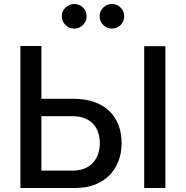

<svg xmlns="http://www.w3.org/2000/svg" viewBox="-20 -940 929 960"><path d="M82 0V-710H187V-446H349Q407 -446 451.5 -430Q496 -414 526.5 -385Q557 -356 572.5 -315Q588 -274 588 -224Q588 -176 572.5 -135Q557 -94 527.5 -64Q498 -34 455 -17Q412 0 356 0ZM701 0V-709H807V0ZM187 -87H341Q378 -87 404 -98Q430 -109 446.5 -128Q463 -147 471 -171.5Q479 -196 479 -224Q479 -250 472 -274Q465 -298 449 -317Q433 -336 406.5 -347.5Q380 -359 340 -359H187ZM289 -859Q289 -884 307.5 -902Q326 -920 351 -920Q377 -920 395 -902Q413 -884 413 -859Q413 -833 395 -815Q377 -797 351 -797Q326 -797 307.5 -815Q289 -833 289 -859ZM478 -859Q478 -884 496 -902Q514 -920 539 -920Q565 -920 583 -902Q601 -884 601 -859Q601 -833 583 -815Q565 -797 539 -797Q514 -797 496 -815Q478 -833 478 -859Z"/></svg>

Font: Rising Sun Medium
Style: Regular
Weight: 500
Designer: Matt McInerney, Pablo Impallari, Rodrigo Fuenzalida (Raleway font), Stephen Hutchings (Greek), Cristiano Sobral (main ch
Foundry: The Rising Sun Project Authors
Version: Version 4.327; ttfautohint (v1.8.4.7-5d5b-dirty)